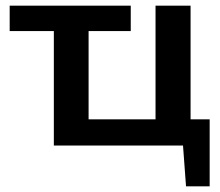

<svg xmlns="http://www.w3.org/2000/svg" viewBox="-20 -511 772 674"><path d="M526 0V-491H649V0ZM169 0V-491H291V0ZM284 0V-92H716V0ZM633 143 622 -6H716V143ZM14 -402V-491H439V-402Z"/></svg>

Font: Exo 2 SemiBold
Style: Regular
Weight: 600
Designer: Natanael Gama
Foundry: Natanael Gama
Version: Version 2.010